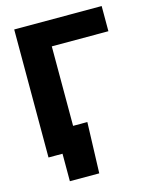

<svg xmlns="http://www.w3.org/2000/svg" viewBox="-129 -813 842 1054"><g transform="rotate(-15 292.0 -286.0)"><path d="M552.2 -727.5V-584.5H230.5V0H55.2V-727.5ZM134.8 156.2V0H89.8V-132.8H311.5L301.8 156.2Z"/></g></svg>

Font: Inter Extra Bold
Style: Regular
Weight: 800
Designer: Rasmus Andersson
Foundry: rsms
Version: Version 4.000;git-3c8e0fc